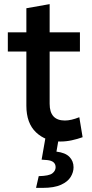

<svg xmlns="http://www.w3.org/2000/svg" viewBox="-20 -676 447 932"><path d="M18 -426V-519H108V-636L221 -656V-519H368V-426H221V-172Q221 -91 295 -91Q310 -91 327.5 -95Q345 -99 365 -107L381 -10Q356 -1 328.5 5Q301 11 273 11Q202 11 155 -33.5Q108 -78 108 -163V-426ZM155 236 168 179Q218 178 234 165.5Q250 153 250 136Q250 105 209 101L182 99L202 -15L266 -9L254 60Q297 65 317 85.5Q337 106 337 136Q337 160 323 183Q309 206 276 221Q243 236 187 236Z"/></svg>

Font: Radio Canada Medium
Style: Regular
Weight: 500
Designer: Charles Daoud, Etienne Aubert Bonn, Alexandre Saumier Demers, Jacques Le Bailly
Foundry: Radio-Canada
Version: Version 2.104; ttfautohint (v1.8.4.7-5d5b);gftools[0.9.28.de